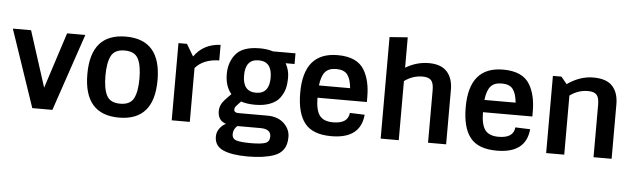

<svg xmlns="http://www.w3.org/2000/svg" viewBox="-56 -981 4685 1417"><g transform="rotate(5 2287.0 -272.5)"><path d="M347 0H198L4 -572H139L272 -158L406 -572H541Z M741 -139Q767 -89 841 -89Q915 -89 941 -139Q967 -189 967 -286Q967 -383 941 -433Q915 -483 841 -483Q767 -483 741 -433Q715 -383 715 -286Q715 -189 741 -139ZM1101 -286Q1101 14 841 14Q581 14 581 -286Q581 -586 841 -586Q1101 -586 1101 -286Z M1365 0H1231V-572H1294L1347 -483Q1416 -581 1542 -586V-471Q1424 -468 1365 -399Z M1729 -183 1701 -153Q1684 -136 1684 -120Q1684 -96 1717 -96H1930Q2009 -96 2054.5 -53Q2100 -10 2100 48Q2100 106 2076 140Q2052 174 2007 190Q1931 217 1812.5 217Q1694 217 1630 188.5Q1566 160 1566 91Q1566 58 1585 31.5Q1604 5 1632 -9Q1571 -28 1571 -98Q1571 -144 1607 -183L1653 -231Q1606 -285 1606 -377Q1606 -458 1650 -517Q1700 -586 1832 -586Q1889 -586 1931 -572H2098V-493H2032Q2059 -444 2059 -390.5Q2059 -337 2049 -303Q2039 -269 2015.5 -237Q1992 -205 1945 -186.5Q1898 -168 1834.5 -168Q1771 -168 1729 -183ZM1832.5 -497Q1734 -497 1734 -377Q1734 -257 1832.5 -257Q1931 -257 1931 -377Q1931 -497 1832.5 -497ZM1966 56Q1966 0 1888 0H1717Q1688 26 1688 61.5Q1688 97 1720.5 107Q1753 117 1828 117Q1903 117 1934.5 105.5Q1966 94 1966 56Z M2414 14Q2276 14 2217 -60.5Q2158 -135 2158 -286Q2158 -586 2410 -586Q2555 -586 2608 -496Q2654 -419 2654 -296V-260H2288Q2289 -166 2319 -127.5Q2349 -89 2418 -89Q2529 -89 2536 -169L2646 -165Q2630 14 2414 14ZM2291 -351H2522Q2516 -418 2491 -450.5Q2466 -483 2409 -483Q2352 -483 2325.5 -451.5Q2299 -420 2291 -351Z M2913 -537Q2995 -586 3085.5 -586Q3176 -586 3220 -537.5Q3264 -489 3264 -404V0H3130V-390Q3130 -441 3111.5 -462Q3093 -483 3047 -483Q2975 -483 2913 -438V0H2779V-752L2913 -762Z M3640 14Q3502 14 3443 -60.5Q3384 -135 3384 -286Q3384 -586 3636 -586Q3781 -586 3834 -496Q3880 -419 3880 -296V-260H3514Q3515 -166 3545 -127.5Q3575 -89 3644 -89Q3755 -89 3762 -169L3872 -165Q3856 14 3640 14ZM3517 -351H3748Q3742 -418 3717 -450.5Q3692 -483 3635 -483Q3578 -483 3551.5 -451.5Q3525 -420 3517 -351Z M4111 -520Q4205 -586 4303.5 -586Q4402 -586 4446 -537.5Q4490 -489 4490 -404V0H4356V-390Q4356 -441 4337.5 -462Q4319 -483 4273 -483Q4201 -483 4139 -438V0H4005V-572H4068Z"/></g></svg>

Font: Sintony
Style: Bold
Weight: 700
Designer: Eduardo Rodriguez Tunni
Foundry: Eduardo Rodriguez Tunni
Version: Version 1.001